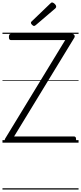

<svg xmlns="http://www.w3.org/2000/svg" viewBox="-20 -1153 655 1552"><path d="M39 0Q31 0 25.5 -5Q20 -10 18.5 -18Q17 -26 22 -33L507 -829H69Q61 -829 56.5 -834.5Q52 -840 52 -854Q52 -868 56.5 -873.5Q61 -879 69 -879H562Q576 -879 581.5 -868.5Q587 -858 580 -847L94 -50H578Q586 -50 590.5 -45Q595 -40 595 -26Q595 -12 590.5 -6Q586 0 578 0ZM255 -943Q249 -943 239.5 -952Q230 -961 230 -968Q230 -970 231 -973.5Q232 -977 236 -980L386 -1124Q391 -1128 393.5 -1130.5Q396 -1133 401 -1133Q407 -1133 415 -1127.5Q423 -1122 428.5 -1114.5Q434 -1107 434 -1100Q434 -1096 433 -1093Q432 -1090 427 -1085L269 -950Q264 -947 261.5 -945Q259 -943 255 -943ZM0 369H615V379H0ZM0 -20H615V0H0ZM0 -505H615V-500H0ZM0 -889H615V-879H0Z"/></svg>

Font: Playwrite HR Lijeva Guides
Style: Regular
Weight: 400
Designer: Veronika Burian, José Scaglione
Foundry: TypeTogether
Version: Version 1.003